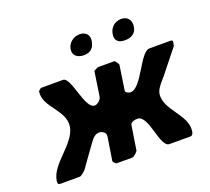

<svg xmlns="http://www.w3.org/2000/svg" viewBox="-122 -877 1131 1032"><g transform="rotate(-20 443.5 -360.5)"><path d="M554 -520H460C456 -518 438 -510 435 -507L414 -367C412 -351 389 -332 374 -332C317 -332 307 -520 260 -520H134C133 -520 122 -511 118 -507V-503C105 -419 223 -362 209 -272C195 -179 57 -115 43 -23C42 -15 40 0 53 0H167C177 0 202 -24 204 -27C217 -45 276 -129 290 -147C304 -167 320 -188 345 -188C363 -188 384 -175 381 -153L360 -20C359 -13 373 0 380 0H467C473 0 483 -8 489 -13C493 -17 501 -26 501 -27L523 -167C526 -184 553 -187 564 -187C629 -187 625 0 680 0H800C813 0 817 -15 818 -23C832 -115 708 -183 722 -273C726 -301 760 -335 775 -353C791 -373 866 -467 882 -487C882 -489 885 -498 885 -500C887 -511 890 -520 874 -520H754C700 -520 645 -333 579 -333C569 -333 550 -341 552 -353L573 -493C574 -497 557 -520 554 -520ZM355 -661C349 -624 378 -606 411 -606C451 -606 471 -626 477 -666C482 -699 460 -720 428 -720C393 -720 361 -697 355 -661ZM595 -659C589 -621 612 -606 647 -606C683 -606 710 -621 716 -659C721 -694 703 -721 665 -721C627 -721 600 -694 595 -659Z"/></g></svg>

Font: Asimov Print
Style: CIt
Weight: 500
Designer: Google
Version: Version 2.000980: 2014